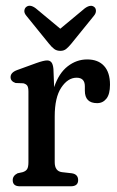

<svg xmlns="http://www.w3.org/2000/svg" viewBox="-20 -652 408 672"><path d="M167 -410.5 169.5 -347Q186 -396 217 -420Q248 -444 285 -444Q323.5 -444 344.2 -421.2Q365 -398.5 365 -355.5Q365 -322.5 352.5 -306.8Q340 -291 320 -291Q277 -291 277 -334.5V-350Q277 -380 248 -380Q217.5 -380 194.5 -345.5Q171.5 -311 171.5 -244.5V-84.5Q171.5 -53 196.5 -49.5L231.5 -45.5Q253.5 -42 253.5 -21.5Q253.5 0 227.5 0H49.5Q24.5 0 24.5 -21.5Q24.5 -37 41.5 -45.5L59.5 -49.5Q70.5 -53 75 -60.2Q79.5 -67.5 79.5 -84.5V-331.5Q79.5 -346 75.5 -352Q71.5 -358 61.5 -360.5L34.5 -361.5Q17 -367.5 17 -382Q17 -398.5 40.5 -407L106.5 -431Q133 -440.5 145 -440.5Q154.5 -440.5 160 -433.8Q165.5 -427 167 -410.5ZM229.5 -499Q220 -487.5 211.8 -480.8Q203.5 -474 191.5 -474Q178.5 -474 169.8 -480.5Q161 -487 151.5 -499L72.5 -596.5Q64.5 -606 65.2 -614.2Q66 -622.5 71 -627Q84 -638.5 105 -623L191 -551.5L277 -623Q298 -638 310.5 -627Q315.5 -623 315.8 -614.2Q316 -605.5 308.5 -596.5Z"/></svg>

Font: Fraunces 144pt SuperSoft
Style: Regular
Weight: 400
Version: Version 1.000;[b76b70a41]